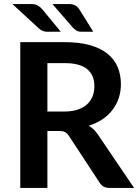

<svg xmlns="http://www.w3.org/2000/svg" viewBox="-20 -932 685 952"><path d="M41.5 0ZM215 -282.5V0H80.5V-723H301Q374.5 -723 427.2 -707.8Q480 -692.5 513.8 -665Q547.5 -637.5 563.5 -599.2Q579.5 -561 579.5 -515Q579.5 -478.5 568.8 -446Q558 -413.5 537.8 -387Q517.5 -360.5 487.8 -340.5Q458 -320.5 420 -308.5Q445.5 -294 464 -267L645 0H523.5Q489 0 473.5 -27L321.5 -258.5Q313 -271.5 302.8 -277Q292.5 -282.5 272.5 -282.5ZM215 -379H299Q337 -379 365.2 -388.5Q393.5 -398 411.8 -414.8Q430 -431.5 439 -454.5Q448 -477.5 448 -505Q448 -560 411.8 -589.5Q375.5 -619 301 -619H215ZM320.5 -912Q340.5 -912 353 -905Q365.5 -898 373.5 -885.5L442.5 -774.5H384Q370 -774.5 361.5 -779.2Q353 -784 343.5 -792.5L240 -912ZM134 -912Q154 -912 167 -904.8Q180 -897.5 190 -885.5L281.5 -774.5H215.5Q201.5 -774.5 191.2 -779Q181 -783.5 171 -792.5L41.5 -912Z"/></svg>

Font: Lato
Style: Bold
Weight: 700
Designer: Lukasz Dziedzic
Foundry: tyPoland Lukasz Dziedzic
Version: Version 2.007; 2014-02-27